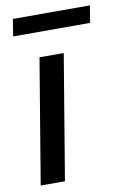

<svg xmlns="http://www.w3.org/2000/svg" viewBox="-84 -778 537 828"><g transform="rotate(-10 185.0 -364.0)"><path d="M25.9 0 116.8 -545.5H223L132.1 0ZM369.7 -728.3 357.6 -653.8H20.6L32.3 -728.3Z"/></g></svg>

Font: Inter P Medium
Style: Italic
Weight: 500
Italic angle: 9.39999°
Designer: Rasmus Andersson
Foundry: rsms
Version: Version 3.018;git-588b23468